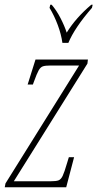

<svg xmlns="http://www.w3.org/2000/svg" viewBox="-29 -786 409 806"><path d="M-6 -16 303 -511H184Q161 -511 151 -507.5Q141 -504 133.5 -491Q126 -478 113 -442L109 -431H87L120 -536H340L338 -519L29 -25H182Q207 -25 217 -29Q227 -33 234 -47.5Q241 -62 253 -103L260 -126H282L249 0H-9ZM179 -753 182 -766H188Q208 -743 225 -710Q242 -677 251 -649Q289 -711 354 -766H360L357 -753Q284 -669 258 -606H233Q228 -642 213.5 -681Q199 -720 179 -753Z"/></svg>

Font: Noto Serif CondThin
Style: Italic
Weight: 250
Width: 3
Italic angle: -12°
Designer: Monotype Design Team
Foundry: Monotype Imaging Inc.
Version: Version 1.001